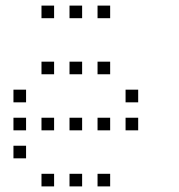

<svg xmlns="http://www.w3.org/2000/svg" viewBox="-20 -693 640 685"><path d="M129 -673Q128 -673 128 -673Q128 -673 128 -672V-629Q128 -628 128 -628Q128 -628 129 -628H172Q173 -628 173 -628Q173 -628 173 -629V-672Q173 -673 173 -673Q173 -673 172 -673ZM229 -673Q228 -673 228 -673Q228 -673 228 -672V-629Q228 -628 228 -628Q228 -628 229 -628H272Q273 -628 273 -628Q273 -628 273 -629V-672Q273 -673 273 -673Q273 -673 272 -673ZM329 -673Q328 -673 328 -673Q328 -673 328 -672V-629Q328 -628 328 -628Q328 -628 329 -628H372Q373 -628 373 -628Q373 -628 373 -629V-672Q373 -673 373 -673Q373 -673 372 -673ZM129 -473Q128 -473 128 -473Q128 -473 128 -472V-429Q128 -428 128 -428Q128 -428 129 -428H172Q173 -428 173 -428Q173 -428 173 -429V-472Q173 -473 173 -473Q173 -473 172 -473ZM229 -473Q228 -473 228 -473Q228 -473 228 -472V-429Q228 -428 228 -428Q228 -428 229 -428H272Q273 -428 273 -428Q273 -428 273 -429V-472Q273 -473 273 -473Q273 -473 272 -473ZM329 -473Q328 -473 328 -473Q328 -473 328 -472V-429Q328 -428 328 -428Q328 -428 329 -428H372Q373 -428 373 -428Q373 -428 373 -429V-472Q373 -473 373 -473Q373 -473 372 -473ZM29 -373Q28 -373 28 -373Q28 -373 28 -372V-329Q28 -328 28 -328Q28 -328 29 -328H72Q73 -328 73 -328Q73 -328 73 -329V-372Q73 -373 73 -373Q73 -373 72 -373ZM429 -373Q428 -373 428 -373Q428 -373 428 -372V-329Q428 -328 428 -328Q428 -328 429 -328H472Q473 -328 473 -328Q473 -328 473 -329V-372Q473 -373 473 -373Q473 -373 472 -373ZM29 -273Q28 -273 28 -273Q28 -273 28 -272V-229Q28 -228 28 -228Q28 -228 29 -228H72Q73 -228 73 -228Q73 -228 73 -229V-272Q73 -273 73 -273Q73 -273 72 -273ZM129 -273Q128 -273 128 -273Q128 -273 128 -272V-229Q128 -228 128 -228Q128 -228 129 -228H172Q173 -228 173 -228Q173 -228 173 -229V-272Q173 -273 173 -273Q173 -273 172 -273ZM229 -273Q228 -273 228 -273Q228 -273 228 -272V-229Q228 -228 228 -228Q228 -228 229 -228H272Q273 -228 273 -228Q273 -228 273 -229V-272Q273 -273 273 -273Q273 -273 272 -273ZM329 -273Q328 -273 328 -273Q328 -273 328 -272V-229Q328 -228 328 -228Q328 -228 329 -228H372Q373 -228 373 -228Q373 -228 373 -229V-272Q373 -273 373 -273Q373 -273 372 -273ZM429 -273Q428 -273 428 -273Q428 -273 428 -272V-229Q428 -228 428 -228Q428 -228 429 -228H472Q473 -228 473 -228Q473 -228 473 -229V-272Q473 -273 473 -273Q473 -273 472 -273ZM29 -173Q28 -173 28 -173Q28 -173 28 -172V-129Q28 -128 28 -128Q28 -128 29 -128H72Q73 -128 73 -128Q73 -128 73 -129V-172Q73 -173 73 -173Q73 -173 72 -173ZM129 -73Q128 -73 128 -73Q128 -73 128 -72V-29Q128 -28 128 -28Q128 -28 129 -28H172Q173 -28 173 -28Q173 -28 173 -29V-72Q173 -73 173 -73Q173 -73 172 -73ZM229 -73Q228 -73 228 -73Q228 -73 228 -72V-29Q228 -28 228 -28Q228 -28 229 -28H272Q273 -28 273 -28Q273 -28 273 -29V-72Q273 -73 273 -73Q273 -73 272 -73ZM329 -73Q328 -73 328 -73Q328 -73 328 -72V-29Q328 -28 328 -28Q328 -28 329 -28H372Q373 -28 373 -28Q373 -28 373 -29V-72Q373 -73 373 -73Q373 -73 372 -73Z"/></svg>

Font: Doto Light
Style: Regular
Weight: 300
Monospace: yes
Version: Version 1.000